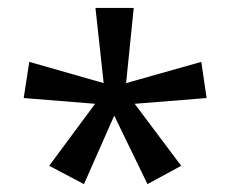

<svg xmlns="http://www.w3.org/2000/svg" viewBox="-20 -780 591 490"><path d="M356.4 -310.1 271.5 -484.9 194.3 -310.1 105.5 -356.9 222.7 -515.1 40.5 -529.8 54.7 -622.1 244.6 -567.9 223.6 -759.8H321.3L301.8 -567.9L493.7 -622.1L507.3 -529.8L323.7 -515.1L442.4 -356.9Z"/></svg>

Font: Nokora
Style: Regular
Weight: 400
Designer: Danh Hong
Foundry: Danh Hong
Version: Version 9.000